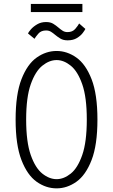

<svg xmlns="http://www.w3.org/2000/svg" viewBox="-20 -972 590 1002"><path d="M275.5 11Q220 11 171.2 -23.5Q122.5 -58 92 -136.8Q61.5 -215.5 61.5 -348Q61.5 -480 92 -558.5Q122.5 -637 171.2 -671.5Q220 -706 275.5 -706Q330 -706 378.8 -671.5Q427.5 -637 458 -558.5Q488.5 -480 488.5 -348Q488.5 -215.5 458 -136.8Q427.5 -58 378.8 -23.5Q330 11 275.5 11ZM275.5 -37Q313 -37 349.2 -66Q385.5 -95 409.2 -163Q433 -231 433 -348Q433 -464.5 409.2 -532.2Q385.5 -600 349.2 -629.2Q313 -658.5 275.5 -658.5Q237.5 -658.5 201 -629.2Q164.5 -600 140.5 -532.2Q116.5 -464.5 116.5 -348Q116.5 -231 140.5 -163Q164.5 -95 201 -66Q237.5 -37 275.5 -37ZM333 -761.5Q310 -761.5 295 -770.8Q280 -780 268 -790Q257.5 -799 246.5 -806Q235.5 -813 220.5 -813Q194.5 -813 180.2 -796.5Q166 -780 160 -769.5L126 -797.5Q129 -804.5 141.2 -818.8Q153.5 -833 173.8 -845Q194 -857 220.5 -857Q243 -857 257.8 -848Q272.5 -839 284.5 -828.5Q295.5 -819 306.5 -811.8Q317.5 -804.5 332.5 -804.5Q358.5 -804.5 373 -821.5Q387.5 -838.5 393 -849.5L425.5 -821Q422.5 -814 411.8 -799.8Q401 -785.5 381.5 -773.5Q362 -761.5 333 -761.5ZM141 -909V-951.5H410V-909Z"/></svg>

Font: Trispace SemiCondensed ExtraLight
Style: Regular
Weight: 200
Width: 4
Designer: Tyler Finck
Foundry: Etcetera Type Company
Version: Version 1.210; ttfautohint (v1.8.3)